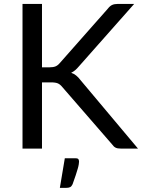

<svg xmlns="http://www.w3.org/2000/svg" viewBox="-20 -736 704 951"><path d="M188 -402.5H224.5Q243.5 -402.5 255 -407.2Q266.5 -412 276 -423.5L514.5 -693.5Q524.5 -706.5 535.5 -711.5Q546.5 -716.5 562.5 -716.5H644.5L371.5 -408Q361.5 -396 352.2 -388.2Q343 -380.5 332.5 -375.5Q346 -371 357 -362.2Q368 -353.5 378.5 -339.5L663.5 0H579.5Q570 0 563.2 -1.2Q556.5 -2.5 551.5 -5.2Q546.5 -8 542.8 -11.8Q539 -15.5 535.5 -20.5L288.5 -305Q278.5 -317.5 267 -322.8Q255.5 -328 232 -328H188V0H91.5V-716.5H188ZM354.5 48Q366 48 368.8 53.2Q371.5 58.5 371.5 64.5Q371.5 69 370.2 77.5Q369 86 365.2 99.2Q361.5 112.5 355.2 131.5Q349 150.5 339.5 176.5Q334.5 187.5 327.2 191Q320 194.5 307.5 194.5H276.5L301 48Z"/></svg>

Font: Lato 2
Style: Regular
Weight: 400
Designer: Lukasz Dziedzic with Adam Twardoch and Botio Nikoltchev
Foundry: tyPoland Lukasz Dziedzic
Version: Version 2.015; 2015-08-06; http://www.latofonts.com/